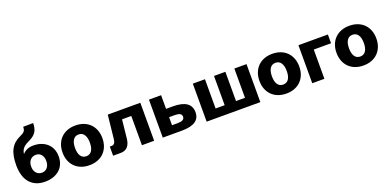

<svg xmlns="http://www.w3.org/2000/svg" viewBox="-5 -1655 5163 2554"><g transform="rotate(-20 2576.5 -378.0)"><path d="M327 16Q251 16 196 -10Q141 -36 106 -81Q71 -126 54.5 -187Q38 -248 38 -318Q38 -390 48.5 -445.5Q59 -501 81.5 -543Q104 -585 138.5 -615.5Q173 -646 221 -667Q245 -678 260.5 -688Q276 -698 285 -710Q294 -722 297.5 -737Q301 -752 301 -771L442 -772Q442 -699 414.5 -652.5Q387 -606 322 -574Q292 -560 269 -546.5Q246 -533 228.5 -516.5Q211 -500 200.5 -478Q190 -456 186 -425Q212 -457 251.5 -474Q291 -491 340 -491Q402 -491 451.5 -473Q501 -455 536.5 -422Q572 -389 591 -342.5Q610 -296 610 -239Q610 -181 590 -133.5Q570 -86 533 -53Q496 -20 443.5 -2Q391 16 327 16ZM328 -111Q376 -111 405 -146.5Q434 -182 434 -239Q434 -295 406 -329Q378 -363 331 -363Q282 -363 251 -330Q220 -297 219 -239Q218 -182 248 -146.5Q278 -111 328 -111Z M957 12Q893 12 841 -8Q789 -28 752 -65Q715 -102 695 -153.5Q675 -205 675 -269Q675 -332 695 -384Q715 -436 752 -473Q789 -510 841 -530Q893 -550 957 -550Q1021 -550 1073 -530Q1125 -510 1162 -473Q1199 -436 1219 -384Q1239 -332 1239 -269Q1239 -205 1219 -153.5Q1199 -102 1162 -65Q1125 -28 1073 -8Q1021 12 957 12ZM957 -115Q1008 -115 1035 -155Q1062 -195 1062 -269Q1062 -342 1035 -382.5Q1008 -423 957 -423Q906 -423 879 -382.5Q852 -342 852 -269Q852 -195 879 -155Q906 -115 957 -115Z M1293 0V-129H1319Q1369 -129 1377 -201L1413 -538H1874V0H1701V-414H1570L1542 -149Q1534 -76 1498.5 -38Q1463 0 1400 0Z M1996 0V-538H2168V-345H2266Q2393 -345 2457 -301Q2521 -257 2521 -169Q2521 -84 2457 -42Q2393 0 2266 0ZM2168 -113H2249Q2345 -113 2345 -169Q2345 -200 2321 -213.5Q2297 -227 2249 -227H2168Z M2617 0V-538H2789V-124H2917V-538H3078V-124H3205V-538H3377V0Z M3744 12Q3680 12 3628 -8Q3576 -28 3539 -65Q3502 -102 3482 -153.5Q3462 -205 3462 -269Q3462 -332 3482 -384Q3502 -436 3539 -473Q3576 -510 3628 -530Q3680 -550 3744 -550Q3808 -550 3860 -530Q3912 -510 3949 -473Q3986 -436 4006 -384Q4026 -332 4026 -269Q4026 -205 4006 -153.5Q3986 -102 3949 -65Q3912 -28 3860 -8Q3808 12 3744 12ZM3744 -115Q3795 -115 3822 -155Q3849 -195 3849 -269Q3849 -342 3822 -382.5Q3795 -423 3744 -423Q3693 -423 3666 -382.5Q3639 -342 3639 -269Q3639 -195 3666 -155Q3693 -115 3744 -115Z M4112 0V-538H4529V-414H4284V0Z M4835 12Q4771 12 4719 -8Q4667 -28 4630 -65Q4593 -102 4573 -153.5Q4553 -205 4553 -269Q4553 -332 4573 -384Q4593 -436 4630 -473Q4667 -510 4719 -530Q4771 -550 4835 -550Q4899 -550 4951 -530Q5003 -510 5040 -473Q5077 -436 5097 -384Q5117 -332 5117 -269Q5117 -205 5097 -153.5Q5077 -102 5040 -65Q5003 -28 4951 -8Q4899 12 4835 12ZM4835 -115Q4886 -115 4913 -155Q4940 -195 4940 -269Q4940 -342 4913 -382.5Q4886 -423 4835 -423Q4784 -423 4757 -382.5Q4730 -342 4730 -269Q4730 -195 4757 -155Q4784 -115 4835 -115Z"/></g></svg>

Font: Geist ExtBd
Style: Regular
Weight: 400
Designer: Basement.studio, Andrés Briganti, Mateo Zaragoza
Foundry: Basement.studio, Vercel, Andrés Briganti, Guido Ferreyra, Mateo Zaragoza
Version: Version 1.401